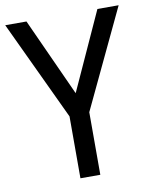

<svg xmlns="http://www.w3.org/2000/svg" viewBox="-81 -775 665 837"><g transform="rotate(-10 251.0 -357.0)"><path d="M251 -369 408 -714H502L295 -277V0H207V-274L0 -714H94Z"/></g></svg>

Font: Noto Sans Sinhala SemiCondensed
Style: Regular
Weight: 400
Width: 4
Designer: Jelle Bosma - Monotype Design Team
Foundry: Monotype Imaging Inc.
Version: Version 2.006; ttfautohint (v1.8.4.7-5d5b)